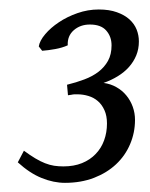

<svg xmlns="http://www.w3.org/2000/svg" viewBox="-20 -679 321 411"><path d="M277.3 -590.3Q277.3 -574.2 271.7 -560.5Q266.1 -546.9 256.1 -535.6Q246.1 -524.4 232.2 -515.9Q218.3 -507.3 201.7 -501.5Q216.8 -499.5 229.2 -492.4Q241.7 -485.4 250.5 -474.6Q259.3 -463.9 264.2 -450.4Q269 -437 269 -422.4Q269 -395 258.5 -370.4Q248 -345.7 228.5 -327.4Q209 -309.1 181.2 -298.3Q153.3 -287.6 119.1 -287.6Q94.7 -287.6 69.3 -297.9Q43.9 -308.1 18.1 -331.5L31.2 -356.4Q44.4 -346.7 55.4 -340.1Q66.4 -333.5 76.4 -329.6Q86.4 -325.7 95.9 -324.2Q105.5 -322.8 115.7 -322.8Q138.2 -322.8 155.5 -329.8Q172.9 -336.9 184.8 -349.4Q196.8 -361.8 202.9 -378.7Q209 -395.5 209 -414.6Q209 -431.2 203.6 -443.1Q198.2 -455.1 189.5 -462.6Q180.7 -470.2 169.2 -473.6Q157.7 -477.1 145.5 -477.1H139.6Q137.7 -477.1 136.2 -476.8Q134.8 -476.6 132.6 -476.1Q130.4 -475.6 125.5 -475.1L123.5 -497.6Q143.1 -502.4 160.6 -509Q178.2 -515.6 190.9 -525.4Q203.6 -535.2 211.2 -548.8Q218.8 -562.5 218.8 -582Q218.8 -600.6 207.5 -613.5Q196.3 -626.5 172.4 -626.5Q151.9 -626.5 137.9 -614.3Q124 -602.1 125 -582Q113.3 -576.7 98.4 -574Q83.5 -571.3 70.3 -570.3L63 -579.6Q64.9 -591.8 76.7 -605.7Q88.4 -619.6 106 -631.3Q123.5 -643.1 145.8 -650.9Q168 -658.7 191.4 -658.7Q213.9 -658.7 230.2 -652.8Q246.6 -647 257.1 -637.5Q267.6 -627.9 272.5 -615.7Q277.3 -603.5 277.3 -590.3Z"/></svg>

Font: Gentium Plus Viet
Style: Italic
Weight: 400
Italic angle: -8°
Designer: J. Victor Gaultney, Annie Olsen, Iska Routamaa, Becca Hirsbrunner
Foundry: SIL International
Version: Version 5.000